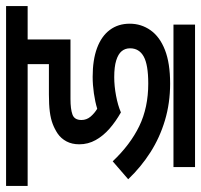

<svg xmlns="http://www.w3.org/2000/svg" viewBox="-35 -627 662 632"><g transform="rotate(-90 296.0 -311.0)"><path d="M358 -266Q329 -266 297 -260Q265 -254 242 -244Q212 -261 188.5 -281.5Q165 -302 151 -327Q137 -352 137 -381Q137 -405 146.5 -423Q156 -441 172 -452Q187 -462 204 -468.5Q221 -475 244 -478Q267 -481 301 -481H401V-551H0V-622H592V-551H482V-410H286Q253 -410 235 -403.5Q217 -397 217 -374Q217 -357 228 -344Q239 -331 254 -322Q277 -329 305 -333Q333 -337 359 -337Q415 -337 454 -322.5Q493 -308 513.5 -280.5Q534 -253 534 -215Q534 -177 512.5 -146.5Q491 -116 447.5 -99Q404 -82 337 -82Q273 -82 216 -99Q159 -116 110.5 -147Q62 -178 22 -220L81 -271Q136 -213 197 -183.5Q258 -154 337 -154Q399 -154 426 -169Q453 -184 453 -214Q453 -230 443.5 -241.5Q434 -253 413 -259.5Q392 -266 358 -266ZM62 -71H531V0H62Z"/></g></svg>

Font: Noto Sans Ambassadori
Style: Regular
Weight: 400
Designer: Monotype Design Team
Foundry: Monotype Imaging Inc.
Version: Version 2.013